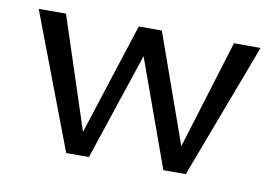

<svg xmlns="http://www.w3.org/2000/svg" viewBox="-54 -499 836 582"><g transform="rotate(10 364.0 -208.0)"><path d="M705 -416 548 0H479L360 -330L250 0H180L22 -416H106L219 -72L330 -416H401L520 -81L623 -416Z"/></g></svg>

Font: Ysabeau Medium
Style: Regular
Weight: 500
Designer: Christian Thalmann (Catharsis Fonts)
Version: Version 0.003